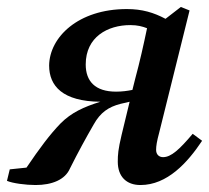

<svg xmlns="http://www.w3.org/2000/svg" viewBox="-32 -517 600 551"><path d="M214 -332C214 -411 277 -445 342 -445C363 -445 377 -441 390 -436C380 -388 369 -339 356 -291L348 -259C333 -256 318 -254 301 -254C241 -254 214 -284 214 -332ZM-12 2C4 9 42 14 70 14C117 14 155 -1 169 -34C192 -80 215 -122 237 -160C256 -194 279 -210 314 -219L340 -225L317 -130C307 -88 306 -73 306 -53C306 -10 331 14 371 14C448 14 506 -50 548 -113L521 -133C483 -88 459 -66 436 -66C425 -66 416 -73 416 -87C416 -98 418 -111 425 -137L512 -487L487 -497L443 -463C409 -481 376 -491 332 -491C192 -491 110 -410 109 -329C109 -270 148 -226 256 -225C208 -210 173 -194 142 -163C111 -131 82 -92 44 -36L-4 -31Z"/></svg>

Font: Source Serif Pro Semibold
Style: Italic
Weight: 600
Italic angle: -12°
Designer: Frank Grießhammer
Foundry: Adobe Systems Incorporated
Version: Version 3.001;hotconv 1.0.111;makeotfexe 2.5.65597